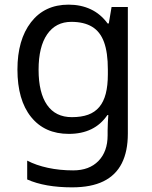

<svg xmlns="http://www.w3.org/2000/svg" viewBox="-20 -566 655 826"><path d="M275 -546Q328 -546 370.5 -526Q413 -506 443 -465H448L460 -536H530V9Q530 85 504 136.5Q478 188 425 214Q372 240 290 240Q232 240 183.5 231.5Q135 223 97 206V125Q135 145 186 156Q237 167 295 167Q364 167 403.5 126.5Q443 86 443 16V-5Q443 -17 444 -39.5Q445 -62 446 -71H442Q414 -30 372.5 -10Q331 10 276 10Q172 10 113.5 -63Q55 -136 55 -267Q55 -395 113.5 -470.5Q172 -546 275 -546ZM287 -472Q220 -472 183 -418.5Q146 -365 146 -266Q146 -167 182.5 -114.5Q219 -62 289 -62Q330 -62 359 -72.5Q388 -83 407 -105.5Q426 -128 435 -163Q444 -198 444 -246V-267Q444 -340 427.5 -385Q411 -430 376 -451Q341 -472 287 -472Z"/></svg>

Font: lhindi05
Style: Book
Weight: 400
Designer: Jelle Bosma - Monotype Design Team
Foundry: Monotype Imaging Inc.
Version: Version 2.003